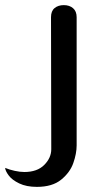

<svg xmlns="http://www.w3.org/2000/svg" viewBox="-65 -500 370 749"><path d="M-45 155Q-28 162 -7.5 166.5Q13 171 30 171Q80 171 107.5 143.5Q135 116 135 82L134 -433Q134 -457 148 -468.5Q162 -480 184 -480Q206 -480 220 -468Q234 -456 234 -433V67Q234 99 221 136Q208 173 173.5 201Q139 229 79 229Q38 229 10 215.5Q-18 202 -31 184.5Q-44 167 -45 155Z"/></svg>

Font: El Messiri Medium
Style: Regular
Weight: 500
Designer: Mohamed Gaber
Foundry: Kief Type Foundry
Version: Version 2.007